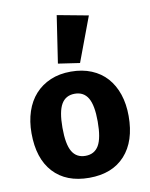

<svg xmlns="http://www.w3.org/2000/svg" viewBox="-94 -923 788 1008"><g transform="rotate(-10 300.0 -418.5)"><path d="M300 -549Q361 -549 409.5 -529Q458 -509 491 -472Q524 -435 541.5 -383Q559 -331 559 -267Q559 -133 491 -58Q423 17 300 17Q177 17 109 -57Q41 -131 41 -266Q41 -329 58.5 -381.5Q76 -434 109.5 -471Q143 -508 191 -528.5Q239 -549 300 -549ZM300 -431Q252 -431 229 -392Q206 -353 206 -266Q206 -178 229 -139Q252 -100 300 -100Q348 -100 371 -139Q394 -178 394 -267Q394 -353 371 -392Q348 -431 300 -431ZM241 -602 279 -854 445 -823 356 -585Z"/></g></svg>

Font: Qzxlaeiskcpccdgjqmyffctclhy
Style: Regular
Weight: 700
Monospace: yes
Designer: Carrois Corporate & Edenspiekermann
Foundry: Carrois Corporate GbR & Edenspiekermann AG
Version: Version 2.001